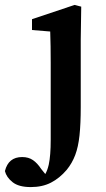

<svg xmlns="http://www.w3.org/2000/svg" viewBox="-105 -519 431 780"><path d="M20 241Q-29 241 -54 221Q-79 201 -85 176Q-71 119 -15 119Q11 119 29 131.5Q47 144 62 167L79 188Q83 181 86.5 172Q90 163 93 150Q101 113 101 49Q101 -15 101 -113V-264Q101 -302 100.5 -331Q100 -360 99 -391L25 -397V-441L198 -499L225 -492L223 -358V-84Q223 -16 218 31Q213 78 200.5 111Q188 144 166 171Q137 205 102 223Q67 241 20 241Z"/></svg>

Font: Source Serif 4 SmText Semibold
Style: Regular
Weight: 600
Designer: Frank Grießhammer
Foundry: Adobe
Version: Version 4.005;hotconv 1.1.0;makeotfexe 2.6.0